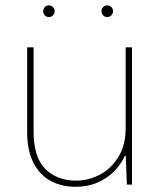

<svg xmlns="http://www.w3.org/2000/svg" viewBox="-20 -700 608 728"><path d="M457 -105.5 456.5 -183.6V-520.5H480.5V0H460.9ZM269.5 -15.1Q313.5 -15.1 356.4 -36.6Q399.4 -58.1 428 -103.3Q456.5 -148.4 456.5 -215.3L458 -108.4H453.1Q439 -77.6 413.6 -51.3Q388.2 -24.9 350.8 -8.3Q313.5 8.3 267.1 8.3Q213.9 8.3 172.6 -13.7Q131.3 -35.6 107.2 -82Q83 -128.4 83 -199.2V-520.5H107.4V-201.2Q107.4 -104 151.6 -59.6Q195.8 -15.1 269.5 -15.1ZM143.6 -657.7Q143.6 -663.6 146.5 -668.7Q149.4 -673.8 154.3 -676.8Q159.2 -679.7 165 -679.7Q171.4 -679.7 176.5 -676.8Q181.6 -673.8 184.6 -668.7Q187.5 -663.6 187.5 -657.7Q187.5 -651.9 184.6 -646.5Q181.6 -641.1 176.5 -638.2Q171.4 -635.3 165 -635.3Q159.2 -635.3 154.3 -638.2Q149.4 -641.1 146.5 -646.5Q143.6 -651.9 143.6 -657.7ZM364.7 -657.7Q364.7 -663.6 367.7 -668.7Q370.6 -673.8 375.5 -676.8Q380.4 -679.7 386.2 -679.7Q392.6 -679.7 397.7 -676.8Q402.8 -673.8 405.8 -668.7Q408.7 -663.6 408.7 -657.7Q408.7 -651.9 405.8 -646.5Q402.8 -641.1 397.7 -638.2Q392.6 -635.3 386.2 -635.3Q380.4 -635.3 375.5 -638.2Q370.6 -641.1 367.7 -646.5Q364.7 -651.9 364.7 -657.7Z"/></svg>

Font: Wand UI Pro
Style: Regular
Weight: 400
Designer: Andreas Faust
Version: Version 1.003;FEAKit 1.0